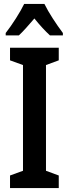

<svg xmlns="http://www.w3.org/2000/svg" viewBox="-20 -957 350 977"><path d="M206 -937H103C84 -897 42 -831 9 -789V-777H76C97 -796 125 -828 155 -863C183 -828 210 -799 234 -777H300V-789C265 -836 228 -892 206 -937ZM279 0V-64L214 -88V-626L279 -650V-714H31V-650L97 -626V-88L31 -64V0Z"/></svg>

Font: Noto Sans Myanmar ExtraCondensed SemiBold
Style: Regular
Weight: 600
Width: 2
Designer: Monotype Design Team
Foundry: Monotype Imaging Inc.
Version: Version 2.107